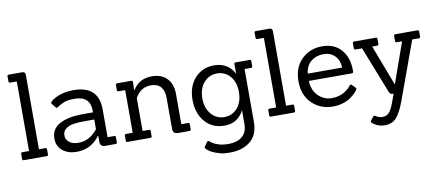

<svg xmlns="http://www.w3.org/2000/svg" viewBox="-79 -1035 3631 1587"><g transform="rotate(-10 1736.0 -242.0)"><path d="M242 0H51Q38 0 38 -12V-55Q38 -67 51 -67H106V-651H51Q38 -651 38 -663V-706Q38 -718 51 -718H162Q189 -718 189 -693V-67H242Q255 -67 255 -55V-12Q255 0 242 0Z M821 0H734Q691 0 691 -42V-93H689Q616 8 494 8Q422 8 376 -29.5Q330 -67 330 -131Q330 -213 401.5 -251.5Q473 -290 598 -290H682V-302Q682 -427 552 -427Q491 -427 464 -415.5Q437 -404 425.5 -397Q414 -390 408 -386Q393 -374 386 -384L358 -419Q351 -427 360 -435Q377 -457 430 -478Q483 -499 555 -499Q765 -499 765 -299V-67H821Q833 -67 833 -55V-12Q833 0 821 0ZM682 -230H603Q545 -230 507 -224Q469 -218 442.5 -198Q416 -178 416 -143Q416 -108 444.5 -85.5Q473 -63 519 -63Q616 -63 682 -149Z M1440 0H1345Q1302 0 1302 -42V-305Q1302 -363 1274 -395Q1246 -427 1192 -427Q1115 -427 1072 -364Q1067 -358 1059 -342V-67H1112Q1125 -67 1125 -55V-12Q1125 0 1112 0H921Q908 0 908 -12V-55Q908 -67 921 -67H976V-425H921Q908 -425 908 -437V-480Q908 -492 921 -492H1038Q1051 -492 1051 -480L1049 -412H1052Q1104 -499 1213 -499Q1293 -499 1338 -452Q1383 -405 1384 -325V-67H1440Q1453 -67 1453 -55V-12Q1453 0 1440 0Z M1740 234Q1690 234 1664.5 227Q1639 220 1623.5 214.5Q1608 209 1597 203.5Q1586 198 1576 192Q1532 163 1543 150L1569 113Q1575 104 1586 112Q1587 112 1592.5 116.5Q1598 121 1603.5 125Q1609 129 1618.5 134.5Q1628 140 1640 144.5Q1652 149 1666 153Q1699 162 1739 162Q1811 162 1854.5 127.5Q1898 93 1898 19V-95Q1880 -53 1838.5 -23Q1797 7 1735 7Q1633 7 1571.5 -64Q1510 -135 1510 -248Q1510 -361 1572.5 -430Q1635 -499 1735 -499Q1797 -499 1839.5 -470.5Q1882 -442 1901 -401H1903L1902 -480Q1902 -492 1914 -492H2032Q2044 -492 2044 -480V-437Q2044 -425 2032 -425H1978V19Q1978 126 1912.5 180Q1847 234 1740 234ZM1592 -246.5Q1592 -164 1636 -113.5Q1680 -63 1746 -63Q1812 -63 1855.5 -113Q1899 -163 1899 -247Q1899 -331 1855.5 -380Q1812 -429 1746 -429Q1680 -429 1636 -379Q1592 -329 1592 -246.5Z M2316 0H2125Q2112 0 2112 -12V-55Q2112 -67 2125 -67H2180V-651H2125Q2112 -651 2112 -663V-706Q2112 -718 2125 -718H2236Q2263 -718 2263 -693V-67H2316Q2329 -67 2329 -55V-12Q2329 0 2316 0Z M2844 -236H2484Q2488 -153 2536.5 -108Q2585 -63 2646 -63Q2707 -63 2750.5 -89Q2794 -115 2809 -140Q2817 -150 2827 -143L2854 -116Q2860 -110 2860 -105.5Q2860 -101 2855.5 -94Q2851 -87 2837 -72Q2823 -57 2797.5 -38Q2772 -19 2731.5 -6Q2691 7 2645 7Q2540 7 2469.5 -62Q2399 -131 2399 -247.5Q2399 -364 2469 -431.5Q2539 -499 2640.5 -499Q2742 -499 2800 -433.5Q2858 -368 2858 -257Q2858 -253 2858 -249Q2858 -236 2844 -236ZM2486 -297H2775Q2772 -359 2736 -396Q2700 -433 2640 -433Q2580 -433 2537 -399Q2494 -365 2486 -297Z M3143 -11Q3127 -11 3117 -36L2964 -425H2909Q2897 -425 2897 -437V-480Q2897 -492 2909 -492H3090Q3103 -492 3103 -480V-437Q3103 -425 3090 -425H3049L3178 -86H3180L3300 -425H3255Q3243 -425 3243 -437V-480Q3243 -492 3255 -492H3441Q3453 -492 3453 -480V-437Q3453 -425 3441 -425H3385L3207 64Q3174 153 3138.5 193.5Q3103 234 3041.5 234Q2980 234 2936 195Q2926 185 2933 177L2958 145Q2967 138 2976 144Q3000 163 3033 163Q3066 163 3087.5 140.5Q3109 118 3129 63L3156 -11Z"/></g></svg>

Font: Sanchez
Style: Regular
Weight: 400
Designer: Daniel Hernández
Foundry: LatinoType
Version: Version 1.001